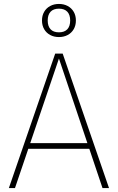

<svg xmlns="http://www.w3.org/2000/svg" viewBox="-20 -954 598 974"><path d="M298 -682 533 0H500L279 -657L56 0H25L260 -682ZM434 -228 444 -199H112L123 -228ZM279 -934Q304 -934 323.5 -923.5Q343 -913 354 -894Q365 -875 365 -850Q365 -825 354 -806Q343 -787 323.5 -776.5Q304 -766 279 -766Q254 -766 234.5 -776.5Q215 -787 204 -806Q193 -825 193 -850Q193 -875 204 -894Q215 -913 234.5 -923.5Q254 -934 279 -934ZM279 -910Q251 -910 236.5 -894.5Q222 -879 222 -850Q222 -821 236.5 -805.5Q251 -790 279 -790Q307 -790 321.5 -805.5Q336 -821 336 -850Q336 -879 321.5 -894.5Q307 -910 279 -910Z"/></svg>

Font: Firava
Style: Regular
Weight: 400
Designer: Carrois Corporate & Edenspiekermann AG
Foundry: Greg Finn Gibson
Version: Version 5.000